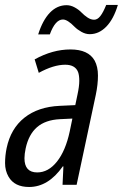

<svg xmlns="http://www.w3.org/2000/svg" viewBox="-37 -744 494 773"><path d="M324.2 -606.4Q307.6 -606.4 291 -615.7Q274.4 -625 263.7 -635.7Q234.9 -665.5 216.3 -665.5Q185.5 -665.5 163.6 -605.5H116.7Q134.8 -662.6 163.8 -692.9Q192.9 -723.1 231 -723.1Q247.6 -723.1 263.9 -714.1Q280.3 -705.1 291 -693.8Q301.8 -682.6 315.2 -673.6Q328.6 -664.6 342 -664.6Q355.5 -664.6 366.9 -679.2Q378.4 -693.8 390.6 -724.1H437.5Q420.4 -667 390.9 -636.7Q361.3 -606.4 324.2 -606.4ZM119.1 -450.7 102.5 -504.9Q174.8 -544.9 246.6 -544.9Q318.4 -544.9 343.8 -500.5Q357.4 -475.6 357.4 -439.7Q357.4 -403.8 348.6 -361.8L271.5 0H214.8L218.3 -74.2H215.8Q157.7 8.8 80.1 8.8Q21.5 8.8 -2.4 -32.2Q-16.6 -56.6 -16.6 -87.2Q-16.6 -117.7 -10.3 -147.9Q6.3 -226.6 61.5 -270.3Q116.7 -314 203.6 -317.9L266.1 -320.8L274.9 -362.8Q282.2 -396.5 282.2 -418.5Q282.2 -440.4 277.3 -454.1Q265.6 -483.4 225.6 -483.4Q178.7 -483.4 119.1 -450.7ZM61.5 -106.9Q61.5 -49.8 112.8 -49.8Q157.7 -49.8 192.4 -93.5Q227.1 -137.2 243.7 -214.8L254.4 -266.6Q238.8 -266.1 204.1 -264.2Q146 -261.2 112.3 -232.2Q78.6 -203.1 66.4 -147Q61.5 -124 61.5 -106.9Z"/></svg>

Font: Open Sans Hebrew Condensed
Style: Italic
Weight: 400
Width: 3
Italic angle: -12°
Foundry: Ascender Corporation, Yanek Iontef
Version: Version 2.001;PS 002.001;hotconv 1.0.70;makeotf.lib2.5.58329